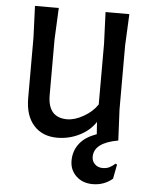

<svg xmlns="http://www.w3.org/2000/svg" viewBox="-56 -646 711 908"><g transform="rotate(5 299.5 -192.0)"><path d="M525 114 512 182Q472 216 418 216Q370 216 339.5 187Q309 158 309 114Q309 71 332.5 37.5Q356 4 400 -14L417 -21L413 -79Q386 -37 336.5 -12.5Q287 12 232 12Q161 12 120 -34Q79 -80 79 -163V-450L73 -600H186L179 -450V-186Q179 -79 271 -79Q307 -79 349 -103Q391 -127 414 -162V-450L408 -600H521L514 -450V-146L521 0Q407 20 407 87Q407 108 421.5 122Q436 136 458 136Q476 136 489 130Q502 124 518 110Z"/></g></svg>

Font: Farro
Style: Regular
Weight: 400
Designer: Aceler Chua
Foundry: Grayscale Limited
Version: Version 1.101